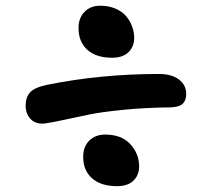

<svg xmlns="http://www.w3.org/2000/svg" viewBox="-20 -659 740 665"><path d="M368.2 -459Q313.5 -459 282.7 -486.3Q252 -513.7 252 -562Q252 -596.7 272.7 -617.9Q293.5 -639.2 327.1 -639.2Q356.4 -639.2 379.9 -629.2Q403.3 -619.1 417 -602.8Q430.7 -586.4 437.7 -567.1Q444.8 -547.9 444.8 -527.8Q444.8 -497.6 425 -478.3Q405.3 -459 368.2 -459ZM132.8 -231Q102.5 -229 85.7 -247.1Q68.8 -265.1 68.8 -293Q68.8 -321.8 84 -338.9Q99.1 -356 143.1 -365.2Q328.6 -402.8 530.8 -402.8Q574.2 -402.8 599.6 -383.8Q625 -364.7 625 -333Q625 -311 612.3 -299.3Q599.6 -287.6 568.8 -287.1Q481 -286.1 406.2 -278.6Q331.5 -271 290.5 -262.7Q249.5 -254.4 204.1 -244.4Q158.7 -234.4 132.8 -231ZM384.8 -14.2Q330.1 -14.2 299.1 -41.3Q268.1 -68.4 268.1 -116.2Q268.1 -150.9 289.1 -171.9Q310.1 -192.9 344.2 -192.9Q401.4 -192.9 431.6 -159.4Q461.9 -126 461.9 -83Q461.9 -52.2 442.1 -33.2Q422.4 -14.2 384.8 -14.2Z"/></svg>

Font: Shantell Sans Bouncy
Style: Regular
Weight: 600
Designer: Stephen Nixon, Anya Danilova, Shantell Martin
Foundry: Arrow Type
Version: Version 1.006;[9816181b4]